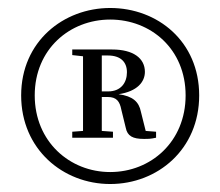

<svg xmlns="http://www.w3.org/2000/svg" viewBox="-20 -807 552 481"><path d="M67 -568C67 -684 155 -758 256 -758C358 -758 445 -684 445 -568C445 -452 358 -376 256 -376C155 -376 67 -452 67 -568ZM33 -568C33 -433 138 -346 256 -346C375 -346 479 -433 479 -568C479 -703 375 -787 256 -787C139 -787 33 -703 33 -568ZM188 -462H263V-477L235 -479V-564H250C272 -564 280 -553 284 -532L295 -487C299 -466 313 -459 340 -459C353 -459 357 -459 371 -462V-477L345 -479L333 -527C328 -552 313 -566 277 -571C324 -578 343 -602 343 -627C343 -661 314 -683 261 -683H161V-669L188 -666V-479L161 -477V-462ZM235 -668H250C283 -668 298 -651 298 -626C298 -600 283 -578 251 -578H235Z"/></svg>

Font: Noto Serif CJK HK SemiBold
Style: Regular
Weight: 600
Designer: Ryoko NISHIZUKA 西塚涼子 (kana & ideographs); Frank Grießhammer (Latin, Greek & Cyrillic); Wenlong ZHANG 张文龙 (bopomofo); San
Foundry: Adobe
Version: Version 2.001;hotconv 1.1.0;makeotfexe 2.6.0